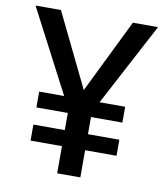

<svg xmlns="http://www.w3.org/2000/svg" viewBox="-81 -781 734 849"><g transform="rotate(10 286.0 -357.0)"><path d="M285 -383 447 -714H560L363 -342H478V-271H337V-194H478V-122H337V0H233V-122H92V-194H233V-271H92V-342H204L10 -714H124Z"/></g></svg>

Font: Noto Kufi Arabic Medium
Style: Regular
Weight: 500
Designer: Monotype Design Team, David Williams, Khaled Hosny
Foundry: Google LLC
Version: Version 2.109; ttfautohint (v1.8.4.7-5d5b)